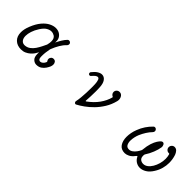

<svg xmlns="http://www.w3.org/2000/svg" viewBox="220 -1531 2560 2560"><g transform="rotate(45 1500.0 -250.5)"><path d="M641 18Q607 18 578.5 -8.5Q550 -35 550 -96Q550 -102 550 -108Q550 -114 551 -120Q552 -131 548 -122Q539 -103 522.5 -79Q506 -55 481 -33Q456 -11 424 3.5Q392 18 352 18Q279 18 234.5 -25Q190 -68 190 -144Q190 -173 197 -205.5Q204 -238 219 -275Q254 -362 299 -414.5Q344 -467 391.5 -490.5Q439 -514 481 -514Q521 -514 551.5 -496.5Q582 -479 598.5 -448Q615 -417 610 -376Q608 -367 613 -375Q630 -411 653.5 -449Q677 -487 702 -512Q711 -521 724 -521Q742 -521 753 -507Q760 -499 760 -486Q760 -467 746 -455Q711 -423 681.5 -373Q652 -323 629 -264Q628 -261 627.5 -259Q627 -257 626 -254Q619 -217 615 -186Q611 -155 611 -123Q611 -116 611 -107Q611 -98 612 -90Q614 -68 624.5 -58Q635 -48 648 -48Q666 -48 685.5 -63.5Q705 -79 716 -108V-111Q716 -116 713 -120Q701 -134 701 -152Q701 -171 715 -186.5Q729 -202 751 -202Q776 -202 789 -185Q802 -168 802 -144Q802 -126 794 -104Q784 -80 765 -51.5Q746 -23 716 -2.5Q686 18 641 18ZM352 -56Q394 -59 426 -82.5Q458 -106 481.5 -140.5Q505 -175 522.5 -210.5Q540 -246 553 -273Q554 -276 554.5 -278Q555 -280 556 -284Q561 -302 562.5 -318Q564 -334 564 -347Q564 -401 529 -423Q518 -430 503 -435Q488 -440 470 -440Q440 -440 404.5 -419.5Q369 -399 333 -343Q299 -290 283.5 -241.5Q268 -193 268 -155Q268 -108 290 -81Q312 -54 352 -56Z M1393 17Q1389 20 1383 20Q1372 20 1364 9.5Q1356 -1 1359 -14Q1367 -50 1371.5 -96.5Q1376 -143 1378 -191Q1380 -239 1380 -281Q1380 -306 1379.5 -326.5Q1379 -347 1378 -363Q1376 -395 1367 -421.5Q1358 -448 1337 -448Q1324 -448 1306.5 -435.5Q1289 -423 1265 -394Q1258 -384 1245 -384Q1237 -384 1230 -389Q1220 -396 1220 -410Q1220 -418 1225 -425Q1259 -469 1292.5 -490Q1326 -511 1355 -511Q1396 -511 1423 -474Q1450 -437 1453 -366Q1454 -348 1454.5 -329.5Q1455 -311 1455 -292Q1455 -246 1453 -200Q1451 -154 1448 -113V-111Q1448 -107 1451.5 -105.5Q1455 -104 1459 -107Q1544 -169 1595.5 -241Q1647 -313 1668 -392V-394Q1668 -400 1662 -403Q1646 -410 1636.5 -424Q1627 -438 1627 -455Q1627 -479 1644 -495.5Q1661 -512 1685 -512Q1716 -512 1734 -487.5Q1752 -463 1752 -430Q1752 -423 1751 -416Q1750 -409 1748 -401Q1727 -319 1685.5 -252Q1644 -185 1593 -133Q1542 -81 1489.5 -43.5Q1437 -6 1393 17Z M2309 18Q2238 18 2205 -31Q2172 -80 2172 -153Q2172 -190 2179.5 -230.5Q2187 -271 2203 -311Q2224 -367 2256.5 -416Q2289 -465 2329 -503Q2338 -513 2352 -513Q2368 -513 2379 -499Q2388 -489 2388 -475Q2388 -458 2376 -446Q2344 -413 2318 -372Q2292 -331 2272 -285Q2260 -257 2252 -221.5Q2244 -186 2244 -153Q2244 -114 2259.5 -85.5Q2275 -57 2314 -57Q2341 -57 2365.5 -74.5Q2390 -92 2409.5 -118.5Q2429 -145 2441 -172Q2442 -175 2442.5 -177.5Q2443 -180 2444 -183Q2451 -259 2468 -310.5Q2485 -362 2505 -392.5Q2525 -423 2540 -436Q2552 -447 2565 -447Q2584 -447 2594.5 -426.5Q2605 -406 2602 -386Q2595 -337 2571 -276Q2547 -215 2512 -162Q2510 -157 2508 -151Q2507 -146 2507 -141Q2507 -136 2507 -131Q2507 -91 2530 -73Q2553 -55 2584 -55Q2618 -55 2648 -77.5Q2678 -100 2700.5 -138Q2723 -176 2736 -222Q2749 -268 2749 -315Q2749 -354 2738 -392Q2735 -399 2727 -399Q2703 -397 2685 -413.5Q2667 -430 2667 -455Q2667 -478 2683.5 -495Q2700 -512 2723 -512Q2752 -512 2771 -490.5Q2790 -469 2800 -441Q2821 -378 2821 -311Q2821 -258 2806.5 -204.5Q2792 -151 2760 -100Q2723 -40 2677.5 -13Q2632 14 2589 14Q2548 14 2513.5 -8.5Q2479 -31 2461 -71Q2460 -74 2457 -74Q2451 -74 2441 -61Q2407 -16 2371.5 1Q2336 18 2309 18Z"/></g></svg>

Font: Kiwi Maru
Style: Regular
Weight: 400
Designer: Hiroki-Chan
Version: Version 1.100